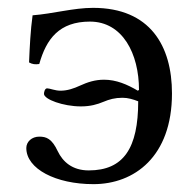

<svg xmlns="http://www.w3.org/2000/svg" viewBox="-20 -459 494 489"><path d="M47 -82C47 -29 122 10 218 10C322 10 418 -60 418 -221C418 -342 362.5 -439 217 -439C167 -439 115 -424 63 -420C57.7 -381.7 55.7 -340.7 54 -300C62.3 -295.3 69.8 -294.4 80 -296C98 -360 131 -404 209 -404C292.5 -404 334 -322 334 -230L331 -228C304 -244 276 -256 245 -256C221.5 -256 202.4 -249.4 184.2 -241.1C167.9 -233.6 151.7 -228 134 -228C120 -228 107 -234 100 -234C94 -234 92 -224 92 -220C92 -206 141 -188 186 -188C210.4 -188 227.7 -193.1 243.5 -199.7C258.4 -206 272.8 -210 292 -210C306 -210 319 -206 332 -201C332 -82 295 -25 206 -25C164 -25 140 -47 127 -74C112 -106 98 -111 80 -111C61 -111 47 -98 47 -82Z"/></svg>

Font: Libertinus Math
Style: Regular
Weight: 400
Designer: Philipp H. Poll
Foundry: Khaled Hosny
Version: Version 6.2